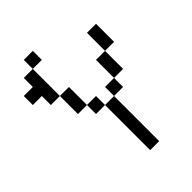

<svg xmlns="http://www.w3.org/2000/svg" viewBox="-220 -845 940 940"><g transform="rotate(-45 250.0 -375.0)"><path d="M187.5 -687.5V-750H125V-687.5H62.5V-625H0V-562.5H62.5V-500H125Q125 -500 125 -375H187.5V-312.5H250V0H312.5V-312.5H250V-375H187.5Q187.5 -375 187.5 -500H125V-687.5ZM312.5 -312.5H375V-375H312.5ZM375 -375H437.5Q437.5 -375 437.5 -500H375Q375 -500 375 -375ZM437.5 -500H500Q500 -500 500 -625H437.5Q437.5 -625 437.5 -500Z"/></g></svg>

Font: CalcUnifontExMono
Style: Regular
Weight: 500
Version: Version 15.0.06